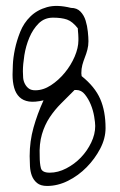

<svg xmlns="http://www.w3.org/2000/svg" viewBox="-20 -615 396 635"><path d="M78.1 -98.6Q78.1 -147.5 90.8 -192.9Q103.5 -238.3 124 -283.2Q94.7 -276.4 75.7 -279.3Q56.6 -282.2 44.4 -293.9Q32.2 -305.7 26.9 -324.7Q21.5 -343.8 21.5 -368.2Q21.5 -377 22.5 -400.4Q23.4 -423.8 29.3 -452.1Q35.2 -480.5 46.9 -509.8Q58.6 -539.1 80.6 -560.5Q102.5 -582 135.3 -591.3Q168 -600.6 214.8 -588.9Q234.4 -588.9 246.1 -576.7Q257.8 -564.5 263.2 -546.9Q268.6 -529.3 270.5 -510.3Q272.5 -491.2 272.5 -478.5Q272.5 -463.9 269 -450.7Q265.6 -437.5 260.7 -425.3Q255.9 -413.1 252.4 -400.4Q249 -387.7 249 -373Q249 -372.1 249.5 -368.2Q250 -364.3 250 -363.3Q293.9 -328.1 311.5 -287.6Q329.1 -247.1 329.1 -191.4Q329.1 -157.2 311.5 -123.5Q293.9 -89.8 266.6 -62Q239.3 -34.2 205.1 -17.1Q170.9 0 135.7 0Q114.3 0 102.5 -9.8Q90.8 -19.5 85.4 -33.7Q80.1 -47.9 79.1 -65.4Q78.1 -83 78.1 -98.6ZM111.3 -97.7Q111.3 -74.2 115.2 -59.1Q119.1 -43.9 144.5 -43.9Q171.9 -43.9 199.2 -58.1Q226.6 -72.3 247.6 -94.2Q268.6 -116.2 281.7 -143.6Q294.9 -170.9 294.9 -198.2Q294.9 -209 291.5 -229.5Q288.1 -250 280.3 -269Q272.5 -288.1 260.7 -302.7Q249 -317.4 232.4 -317.4H227.5Q225.6 -317.4 225.6 -316.4Q203.1 -293.9 182.1 -272.9Q161.1 -252 144.5 -227.1Q127.9 -202.1 118.7 -170.9Q109.4 -139.6 111.3 -97.7ZM55.7 -378.9Q55.7 -368.2 56.6 -357.4Q57.6 -346.7 62.5 -337.4Q67.4 -328.1 75.2 -322.3Q83 -316.4 96.7 -316.4Q123 -316.4 148.4 -333Q173.8 -349.6 194.3 -374.5Q214.8 -399.4 227.1 -428.2Q239.3 -457 239.3 -481.4V-489.3Q239.3 -495.1 238.8 -501.5Q238.3 -507.8 237.8 -513.2Q237.3 -518.6 237.3 -521.5Q219.7 -543.9 201.7 -550.3Q183.6 -556.6 155.3 -556.6Q127 -556.6 107.9 -537.6Q88.9 -518.6 77.1 -490.7Q65.4 -462.9 60.5 -432.1Q55.7 -401.4 55.7 -378.9Z"/></svg>

Font: Waiting for the Sunrise
Style: Regular
Weight: 300
Version: Version 1.001 2001